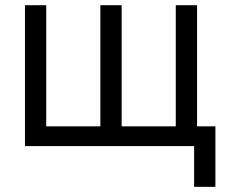

<svg xmlns="http://www.w3.org/2000/svg" viewBox="-20 -560 864 736"><path d="M75.7 -540H157.2V-75.7H364.7V-540H446.3V-75.7H653.8V-540H735.4V0H75.7ZM724.1 156.2V0H686V-75.7H805.7V156.2Z"/></svg>

Font: V-Inter
Style: Regular-375
Weight: 375
Designer: Rasmus Andersson
Foundry: rsms
Version: Version 4.000;git-4146feb